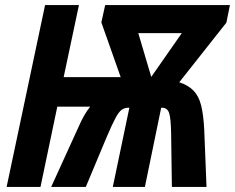

<svg xmlns="http://www.w3.org/2000/svg" viewBox="-20 -734 923 754"><path d="M6 0 157 -714H290L230 -431H454L378 -646L393 -714H883L869 -645L684 -411Q720 -399 740.5 -377.5Q761 -356 770 -319.5Q779 -283 782 -226L791 0H655L652 -211Q651 -270 644 -290.5Q637 -311 616 -311H613L549 0H423L488 -311H485Q469 -311 457.5 -302.5Q446 -294 433 -269.5Q420 -245 399 -196L317 0H181L285 -228Q298 -258 309.5 -278.5Q321 -299 334 -315H205L139 0ZM574 -432 694 -604H523Z"/></svg>

Font: Noto Sans Condensed
Style: Bold Italic
Weight: 700
Width: 3
Italic angle: -12°
Designer: Monotype Design Team
Foundry: Monotype Imaging Inc.
Version: Version 2.013; ttfautohint (v1.8.4.7-5d5b)